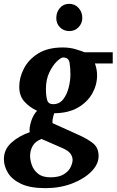

<svg xmlns="http://www.w3.org/2000/svg" viewBox="-51 -746 604 995"><path d="M533.2 -417H440.9Q445.3 -405.8 448.7 -389.4Q452.1 -373 452.1 -355Q452.1 -305.7 426.8 -261Q401.4 -216.3 352.1 -188Q302.7 -159.7 230 -159.2Q225.1 -145 222.4 -130.6Q219.7 -116.2 221.2 -107.9L354 -47.9Q401.9 -26.9 430.9 -3.7Q460 19.5 460 63Q460 105 422.4 143.1Q384.8 181.2 322.3 205.1Q259.8 229 184.1 229Q105 229 57.9 206.5Q10.7 184.1 -10 149.4Q-30.8 114.7 -30.8 79.1Q-30.8 28.3 8.1 -6.6Q46.9 -41.5 103 -61Q99.6 -84 110.6 -117.9Q121.6 -151.9 141.1 -171.9Q101.1 -190.4 75 -220Q48.8 -249.5 48.8 -296.9Q48.8 -343.8 72.8 -390.6Q96.7 -437.5 146.7 -468.8Q196.8 -500 273.9 -500Q311.5 -500 342.3 -490.5Q373 -481 387.2 -475.1H533.2ZM314 -359.9Q314 -395.5 309.3 -421.9Q304.7 -448.2 275.9 -448.2Q265.1 -448.2 243.7 -427.7Q222.2 -407.2 204.6 -370.6Q187 -334 187 -285.2Q187 -250.5 193.1 -228.3Q199.2 -206.1 224.1 -206.1Q257.3 -206.1 276.9 -231.7Q296.4 -257.3 305.2 -293.5Q314 -329.6 314 -359.9ZM325.2 83Q325.2 65.9 314.5 50.8Q303.7 35.6 275.9 22.9L164.1 -25.9Q131.3 -13.2 118.2 10.5Q105 34.2 105 62Q105 83.5 114 109.4Q123 135.3 146 154.1Q168.9 172.9 210 172.9Q255.4 172.9 280.5 156.7Q305.7 140.6 315.4 119.4Q325.2 98.1 325.2 83ZM375.5 -652.8Q375.5 -625.5 356.4 -605.2Q337.4 -585 308.6 -585Q279.3 -585 260 -604.2Q240.7 -623.5 240.7 -652.8Q240.7 -683.1 259.3 -704.6Q277.8 -726.1 307.6 -726.1Q336.9 -726.1 356.2 -704.8Q375.5 -683.6 375.5 -652.8Z"/></svg>

Font: Charis
Style: Bold Italic
Weight: 700
Italic angle: -11°
Designer: Walt Agee, Miriam Martin, Annie Olsen, Victor Gaultney, Lorna Priest, Alan Ward, Bob Hallissy, Martin Hosken, Sharon Cor
Foundry: SIL Global
Version: Version 7.000